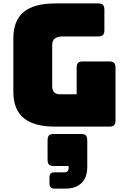

<svg xmlns="http://www.w3.org/2000/svg" viewBox="-20 -740 748 1122"><path d="M619 0H304Q179 0 118.5 -50Q58 -100 58 -204V-516Q58 -620 118.5 -670Q179 -720 304 -720H554Q573 -720 581.5 -711.5Q590 -703 590 -684V-563Q590 -544 581.5 -535.5Q573 -527 554 -527H346Q315 -527 300 -514.5Q285 -502 285 -477V-238Q285 -213 296.5 -201Q308 -189 331 -189H428V-345Q428 -364 436.5 -372.5Q445 -381 464 -381H619Q638 -381 646.5 -372.5Q655 -364 655 -345V-36Q655 -17 646.5 -8.5Q638 0 619 0ZM365 362H299Q283 362 276 354.5Q269 347 269 331V297Q269 281 276 274Q283 267 299 267H358Q369 267 375 260.5Q381 254 381 243V230H295Q274 230 266 221.5Q258 213 258 191V82Q258 60 266 51.5Q274 43 295 43H453Q474 43 482 51.5Q490 60 490 82V234Q490 298 456 330Q422 362 365 362Z"/></svg>

Font: Bungee
Style: Regular
Weight: 400
Designer: David Jonathan Ross
Foundry: David Jonathan Ross
Version: Version 1.000;PS 1.0;hotconv 1.0.72;makeotf.lib2.5.5900